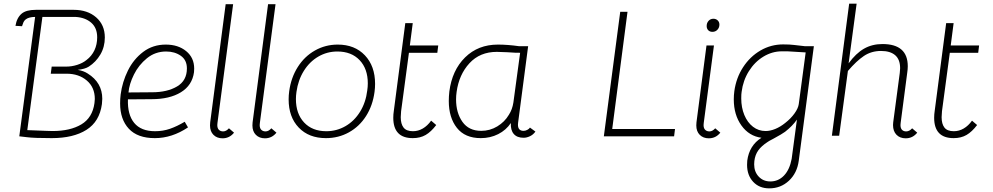

<svg xmlns="http://www.w3.org/2000/svg" viewBox="-20 -750 5454 1055"><path d="M122 -644Q113 -637 109 -628Q105 -619 101 -606L65 -608Q72 -652 99 -675Q124 -696 177 -696H385Q461 -696 508.5 -654.5Q556 -613 556 -544Q556 -492 531.5 -450.5Q507 -409 468 -384Q448 -371 407 -366Q439 -361 462 -346Q542 -296 542 -207Q542 -198 540 -178Q527 -82 455 -36.5Q383 9 264 9Q168 9 129 4L86 -1L173 -657Q140 -657 122 -644ZM499 -183Q501 -199 501 -206Q501 -270 457 -307.5Q413 -345 346 -345H259L264 -384H343Q374 -384 404 -393.5Q434 -403 455 -420Q484 -442 499 -474Q514 -506 514 -545Q514 -597 481 -625.5Q448 -654 395 -657H213L130 -35L234 -31L269 -30Q366 -30 427 -66.5Q488 -103 499 -183Z M640 -182Q640 -206 643 -231Q652 -300 683 -362.5Q714 -425 767 -465Q820 -505 891 -505Q959 -505 1003 -469Q1047 -433 1047 -373Q1047 -360 1046 -353Q1036 -281 974 -243Q912 -205 813 -205L683 -204Q680 -120 717.5 -74.5Q755 -29 832 -29Q876 -29 914.5 -42.5Q953 -56 995 -81L1013 -50Q925 9 831 9Q736 9 688 -42.5Q640 -94 640 -182ZM1007 -374Q1007 -420 973.5 -443.5Q940 -467 893 -467Q833 -467 787.5 -430Q742 -393 716 -340.5Q690 -288 686 -242L816 -243Q899 -243 953 -275Q1007 -307 1007 -374Z M1174 -63Q1174 -45 1183 -36.5Q1192 -28 1206 -28Q1223 -28 1238 -45L1266 -21Q1241 10 1203 10Q1172 10 1153 -9Q1134 -28 1134 -61Q1134 -72 1135 -78L1220 -727H1261L1175 -75Q1174 -71 1174 -63Z M1407 -63Q1407 -45 1416 -36.5Q1425 -28 1439 -28Q1456 -28 1471 -45L1499 -21Q1474 10 1436 10Q1405 10 1386 -9Q1367 -28 1367 -61Q1367 -72 1368 -78L1453 -727H1494L1408 -75Q1407 -71 1407 -63Z M1566 -204Q1566 -226 1569 -248Q1579 -323 1616 -381.5Q1653 -440 1710.5 -472.5Q1768 -505 1836 -505Q1929 -505 1985 -446Q2041 -387 2041 -289Q2041 -268 2038 -245Q2028 -170 1991.5 -112.5Q1955 -55 1897.5 -23Q1840 9 1771 9Q1677 9 1621.5 -49Q1566 -107 1566 -204ZM1998 -253Q2001 -273 2001 -292Q2001 -372 1956 -419.5Q1911 -467 1834 -467Q1777 -467 1729 -439Q1681 -411 1649.5 -360.5Q1618 -310 1609 -245Q1606 -224 1606 -206Q1606 -125 1651 -77Q1696 -29 1773 -29Q1830 -29 1878.5 -57Q1927 -85 1958.5 -136Q1990 -187 1998 -253Z M2141 -103Q2141 -122 2144 -141L2207 -623H2248L2232 -500H2388L2383 -460H2227L2184 -139Q2182 -115 2182 -106Q2182 -69 2197.5 -49Q2213 -29 2249 -29Q2278 -29 2303.5 -44Q2329 -59 2349 -87L2377 -63Q2349 -26 2319 -8.5Q2289 9 2248 9Q2141 9 2141 -103Z M2922 -27Q2910 -10 2892 -1.5Q2874 7 2857 7Q2821 7 2803 -14Q2785 -35 2787 -74Q2761 -35 2717.5 -13Q2674 9 2622 9Q2535 9 2490.5 -47.5Q2446 -104 2446 -195Q2446 -220 2449 -247Q2464 -364 2535.5 -434.5Q2607 -505 2716 -505Q2770 -505 2833 -496H2882L2827 -77Q2826 -73 2826 -65Q2826 -31 2857 -31Q2867 -31 2877.5 -36.5Q2888 -42 2892 -49ZM2838 -460Q2822 -459 2767 -463L2710 -465Q2617 -465 2559.5 -402.5Q2502 -340 2489 -245Q2486 -224 2486 -204Q2486 -130 2521 -80.5Q2556 -31 2624 -31Q2672 -31 2712.5 -55.5Q2753 -80 2776 -119Q2795 -148 2801 -187Z M3388 -685H3428L3344 -41H3689L3684 -1H3298Z M3846 -63Q3846 -45 3855 -36.5Q3864 -28 3878 -28Q3895 -28 3910 -45L3938 -21Q3913 10 3875 10Q3844 10 3825 -9Q3806 -28 3806 -61Q3806 -72 3807 -78L3862 -500H3903L3847 -75Q3846 -71 3846 -63ZM3863 -607Q3863 -624 3873.5 -635.5Q3884 -647 3900 -647Q3914 -647 3923.5 -638Q3933 -629 3933 -615Q3933 -598 3922 -586.5Q3911 -575 3895 -575Q3880 -575 3871.5 -584Q3863 -593 3863 -607Z M4085 156Q4085 141 4086 133Q4097 49 4164 7Q4096 -2 4054 -60.5Q4012 -119 4012 -204Q4012 -227 4015 -249Q4025 -322 4063 -380.5Q4101 -439 4158.5 -472.5Q4216 -506 4283 -506Q4320 -506 4343 -503L4404 -496H4452L4369 133Q4360 201 4315 243Q4270 285 4207 285Q4152 285 4118.5 249Q4085 213 4085 156ZM4294 -74Q4325 -98 4345.5 -126.5Q4366 -155 4369 -178L4407 -462L4307 -468H4276Q4223 -468 4175 -439Q4127 -410 4095 -359Q4063 -308 4055 -245Q4053 -233 4053 -209Q4053 -159 4070 -118Q4087 -77 4117.5 -53.5Q4148 -30 4187 -30Q4212 -30 4240 -41.5Q4268 -53 4294 -74ZM4330 123 4359 -93Q4335 -58 4294 -26Q4278 -14 4230 12Q4201 27 4198 30Q4164 52 4146.5 76.5Q4129 101 4125 135Q4124 141 4124 153Q4124 194 4149 220.5Q4174 247 4213 247Q4257 247 4288 214.5Q4319 182 4330 123Z M4928 -63Q4928 -45 4936.5 -36.5Q4945 -28 4959 -28Q4977 -28 4992 -45L5020 -21Q4995 10 4957 10Q4925 10 4906 -9.5Q4887 -29 4887 -63Q4887 -73 4888 -78L4924 -349Q4926 -367 4926 -375Q4926 -423 4899 -446.5Q4872 -470 4821 -470Q4768 -470 4727 -442.5Q4686 -415 4639 -360L4591 -4H4551L4646 -730H4687L4643 -402Q4683 -457 4727.5 -482.5Q4772 -508 4829 -508Q4968 -508 4968 -386Q4968 -370 4965 -350L4929 -75Q4928 -71 4928 -63Z M5113 -103Q5113 -122 5116 -141L5179 -623H5220L5204 -500H5360L5355 -460H5199L5156 -139Q5154 -115 5154 -106Q5154 -69 5169.5 -49Q5185 -29 5221 -29Q5250 -29 5275.5 -44Q5301 -59 5321 -87L5349 -63Q5321 -26 5291 -8.5Q5261 9 5220 9Q5113 9 5113 -103Z"/></svg>

Font: Bellota Light
Style: Italic
Weight: 300
Italic angle: -7.5°
Designer: Kemie Guaida
Foundry: Kemie Guaida
Version: Version 4.001